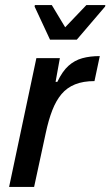

<svg xmlns="http://www.w3.org/2000/svg" viewBox="-20 -740 437 760"><path d="M16 0 124 -510H217L200 -416H207Q227 -458 251 -479.5Q275 -501 305.5 -509.5Q336 -518 375 -518L354 -419Q309 -419 277 -406Q245 -393 223.5 -367.5Q202 -342 187 -303.5Q172 -265 161 -213L115 0ZM178 -583 117 -714 118 -720H185L238 -632L322 -720H397L396 -714L284 -583Z"/></svg>

Font: Saira SemiCondensed Medium
Style: Italic
Weight: 500
Width: 4
Italic angle: -12°
Designer: Hector Gatti with collaboration of the Omnibus-Type team
Foundry: Omnibus-Type
Version: Version 1.101